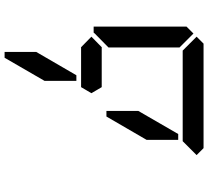

<svg xmlns="http://www.w3.org/2000/svg" viewBox="-56 -984 927 856"><g transform="rotate(90 408.0 -556.5)"><path d="M144 -969 175 -1000H641L672 -969L610 -907H590H454H362H226H206ZM130 -515 126 -510H99V-924L130 -955L192 -893V-887V-782V-576ZM144 -500 192 -547V-546H328H369L396 -500L369 -454H212H209H192V-453ZM578 -887H604V-746L500 -567H475V-709ZM341 -291 238 -113H212V-254L316 -433H341Z"/></g></svg>

Font: DSEG14 Classic
Style: Regular
Weight: 400
Designer: Keshikan(Twitter:@keshinomi_88pro)
Version: Version 0.46